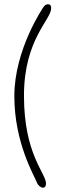

<svg xmlns="http://www.w3.org/2000/svg" viewBox="-20 -858 283 897"><path d="M152 -6C157 8 171 19 181 19C188 19 195 13 195 0C195 -50 92 -135 92 -411C92 -673 219 -766 219 -819C219 -831 216 -838 204 -838C190 -838 183 -824 183 -825C183 -825 47 -628 47 -409C47 -190 141 -36 152 -6Z"/></svg>

Font: Life Savers
Style: Regular
Weight: 400
Designer: Pablo Impallari, Rodrigo Fuenzalida, Brenda Gallo
Foundry: Pablo Impallari, Rodrigo Fuenzalida, Brenda Gallo
Version: Version 3.000